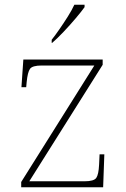

<svg xmlns="http://www.w3.org/2000/svg" viewBox="-20 -786 529 806"><path d="M69 0V-22L376 -511H155Q116 -511 106 -497Q96 -483 92 -442L90 -420H70L78 -536H411V-514L103 -25H335Q374 -25 384 -39Q394 -53 396 -95L398 -138H418L413 0ZM197 -619Q212 -638 230 -664Q248 -690 265 -717Q282 -744 292 -766H335V-756Q323 -739 298.5 -710Q274 -681 247 -652.5Q220 -624 199 -606H197Z"/></svg>

Font: Noto Serif Myanmar Thin
Style: Regular
Weight: 100
Designer: Ben Mitchell and the Monotype Design Team
Foundry: Monotype Imaging Inc.
Version: Version 2.106; ttfautohint (v1.8.4.7-5d5b)